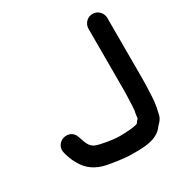

<svg xmlns="http://www.w3.org/2000/svg" viewBox="-157 -754 858 901"><g transform="rotate(-30 272.5 -303.5)"><path d="M417.9 -253.5C417.9 -240.1 417.6 -226.7 417 -213.3C416.2 -195.8 414.7 -150.8 413.3 -143.6C409.5 -129.3 409 -115.1 407.2 -104C400.1 -97.3 396.2 -92 391.6 -84.7C381.8 -79.1 339.6 -74 294.6 -74C255.6 -74 190.5 -86.1 169.8 -94.7C151.9 -103.2 141.1 -115.4 131 -147.3L124.4 -166.3C121.6 -175.9 114.3 -187.5 104.9 -193.7C91 -203 74.9 -203.6 61.6 -199.5C39.1 -192.7 17.1 -168.7 28 -134.1L33.7 -115.2C39.6 -97.4 46.2 -83.1 55.9 -66.9C80.2 -23.1 120.1 1.4 168.9 12.1C194 17.3 258.7 28 294.6 28C349.3 28 435.1 34 474.6 -25.6C475.9 -27.1 497 -44.8 501.9 -66.6C508.8 -97.5 515.3 -118.4 516.9 -163.1C518.2 -194.2 519.9 -220.3 519.9 -253.5V-583.5C519.9 -610.5 498.5 -635 468.9 -635C439.3 -635 417.9 -610.5 417.9 -583.5Z"/></g></svg>

Font: Take Off
Style: YouHoser
Weight: 400
Foundry: Cannot Into Space Fonts
Version: Version 0.89